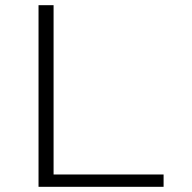

<svg xmlns="http://www.w3.org/2000/svg" viewBox="-20 -720 740 740"><path d="M128.5 0V-700H186.5V-47.5H610.5V0Z"/></svg>

Font: Trispace SemiExpanded ExtraLight
Style: Regular
Weight: 200
Width: 6
Designer: Tyler Finck
Foundry: Etcetera Type Company
Version: Version 1.210; ttfautohint (v1.8.3)